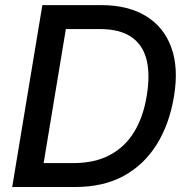

<svg xmlns="http://www.w3.org/2000/svg" viewBox="-20 -748 746 768"><path d="M281.7 0H85L100.6 -95.7H273.9Q357.9 -95.7 418.5 -127.4Q479 -159.2 516.1 -219.5Q553.2 -279.8 566.9 -364.7Q581.1 -449.7 566.2 -509.3Q551.3 -568.8 505.1 -600.3Q459 -631.8 378.9 -631.8H186L202.1 -727.5H384.8Q492.2 -727.5 563.7 -683.8Q635.3 -640.1 665 -558.8Q694.8 -477.5 676.3 -364.7Q657.7 -251 606.4 -169.4Q555.2 -87.9 473.9 -43.9Q392.6 0 281.7 0ZM259.3 -727.5 138.7 0H28.8L149.4 -727.5Z"/></svg>

Font: Inter 24pt Medium
Style: Italic
Weight: 500
Italic angle: -9.3988°
Designer: Rasmus Andersson
Foundry: rsms
Version: Version 4.001;git-66647c0bb